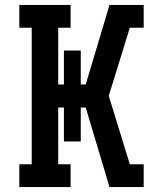

<svg xmlns="http://www.w3.org/2000/svg" viewBox="-20 -755 640 775"><path d="M58 0V-92H108V-643H58V-735H265V-643H215V-414H238V-551H306V-414H326L422 -735H560V-643H504L419 -368L504 -92H560V0H422L326 -321H306V-184H238V-321H215V-92H265V0Z"/></svg>

Font: Iosevka Etoile Semibold
Style: Regular
Weight: 600
Designer: Belleve Invis
Foundry: Belleve Invis
Version: Version 22.1.2; ttfautohint (v1.8.4)